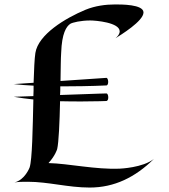

<svg xmlns="http://www.w3.org/2000/svg" viewBox="-20 -803 759 863"><path d="M458 -453C458 -453 443 -452 252 -439C253 -493 253 -540 255 -567C258 -653 278 -684 296 -696C306 -702 343 -711 386 -711C410 -711 518 -702 518 -662C518 -651 510 -640 499 -631C521 -645 625 -708 625 -747C625 -784 523 -783 497 -783C455 -783 408 -777 364 -759C273 -721 152 -648 139 -565C135 -540 133 -490 131 -431L42 -425C71 -422 101 -419 131 -418C131 -403 131 -387 130 -371L42 -368C70 -363 100 -359 130 -356C127 -228 125 -85 113 -50C113 -50 92 6 45 17C64 14 84 14 105 14C197 14 286 40 383 40C494 40 588 -6 672 -89C623 -49 519 -45 519 -45C411 -40 288 -68 198 -70C229 -104 237 -133 237 -133C244 -162 248 -254 250 -348C285 -347 319 -347 348 -347C413 -347 458 -349 458 -349C471 -350 468 -384 458 -383C458 -383 443 -383 250 -376C251 -389 251 -402 251 -415H279C380 -415 458 -419 458 -419C470 -419 468 -453 458 -453ZM40 18C42 17 43 17 45 17C43 17 42 17 40 18Z"/></svg>

Font: Eagle Lake
Style: Regular
Weight: 400
Designer: Astigmatic (AOETI)
Foundry: Astigmatic (AOETI)
Version: Version 1.000